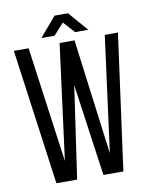

<svg xmlns="http://www.w3.org/2000/svg" viewBox="-92 -908 767 976"><g transform="rotate(-10 291.5 -420.5)"><path d="M293 -798.8 240.2 -740.2H171.9L257.8 -840.8H327.1L414.1 -740.2H346.2ZM294.9 -475.1 226.1 0H119.1L22.9 -700.2H99.1L181.2 -104L258.8 -699.2H335.9L413.1 -103L492.2 -700.2H560.1L464.8 0H361.8Z"/></g></svg>

Font: Bebas Neue Regular
Style: Regular
Weight: 400
Designer: Ryoichi Tsunekawa
Foundry: Ryoichi Tsunekawa
Version: Version 001.003